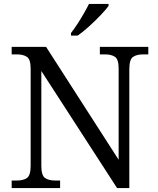

<svg xmlns="http://www.w3.org/2000/svg" viewBox="-20 -951 799 971"><path d="M39 0V-38H66Q98 -38 116.5 -51Q135 -64 135 -113V-604Q135 -651 116 -663.5Q97 -676 66 -676H39V-714H213L580 -143V-604Q580 -651 561.5 -663.5Q543 -676 511 -676H485V-714H730V-676H704Q671 -676 652.5 -663Q634 -650 634 -601V0H572L189 -592V-113Q189 -64 207.5 -51Q226 -38 259 -38H284V0ZM339 -784Q354 -803 371 -829Q388 -855 403.5 -882Q419 -909 430 -931H529V-921Q517 -904 489.5 -875Q462 -846 430.5 -817.5Q399 -789 373 -771H339Z"/></svg>

Font: Noto Serif Hentaigana
Style: Regular
Weight: 400
Designer: Kazuhiro Yamada
Foundry: nipponia
Version: Version 1.000; ttfautohint (v1.8.4.7-5d5b)